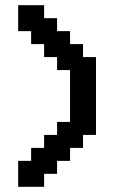

<svg xmlns="http://www.w3.org/2000/svg" viewBox="-20 -720 440 740"><path d="M50 0H150V-50H200V-100H250V-150H300V-200H350V-500H300V-550H250V-600H200V-650H150V-700H50V-600H100V-550H150V-500H200V-450H250V-250H200V-200H150V-150H100V-100H50Z"/></svg>

Font: Matrix Sans Video
Style: Regular
Weight: 400
Designer: Brad Neil
Version: Version 1.100